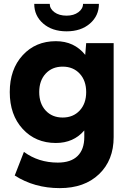

<svg xmlns="http://www.w3.org/2000/svg" viewBox="-20 -720 660 980"><path d="M285.2 240.2Q155.3 240.2 55.2 175.8L102.1 55.2Q176.3 109.9 274.9 109.9Q341.8 109.9 376 76.2Q410.2 42.5 410.2 -20V-54.2Q355.5 9.8 265.1 9.8Q161.6 9.8 95.7 -62Q29.8 -133.8 29.8 -250Q29.8 -366.2 95.7 -438Q161.6 -509.8 265.1 -509.8Q358.9 -509.8 415 -439.9L419.9 -500H560.1V-20Q560.1 97.7 485.6 168.9Q411.1 240.2 285.2 240.2ZM213.1 -155.8Q246.1 -120.1 299.8 -120.1Q353.5 -120.1 386.7 -155.8Q419.9 -191.4 419.9 -250Q419.9 -308.6 386.7 -344.2Q353.5 -379.9 299.8 -379.9Q246.1 -379.9 213.1 -344.2Q180.2 -308.6 180.2 -250Q180.2 -191.4 213.1 -155.8ZM484.9 -700.2Q484.9 -639.6 439.2 -599.9Q393.6 -560.1 319.8 -560.1Q246.1 -560.1 200.4 -599.9Q154.8 -639.6 154.8 -700.2H233.9Q233.9 -675.3 257.8 -657.7Q281.7 -640.1 319.8 -640.1Q356.4 -640.1 380.1 -657.7Q403.8 -675.3 403.8 -700.2Z"/></svg>

Font: Gully
Style: Bold
Weight: 700
Designer: jaikishan Patel
Foundry: MagicType
Version: Version 1.000;Glyphs 3.2 (3242)